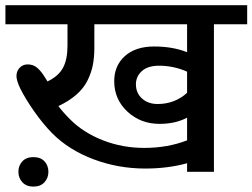

<svg xmlns="http://www.w3.org/2000/svg" viewBox="-35 -646 949 722"><path d="M507.3 -89.8Q595.2 -89.8 668.5 -118.2V-203.6Q625 -180.2 564.9 -180.2Q493.7 -180.2 444.1 -226.3Q394.5 -272.5 394.5 -340.8Q394.5 -398.9 434.6 -435.1Q474.6 -471.2 544.9 -471.2Q614.7 -471.2 668.5 -449.7V-554.7H319.8V-466.8Q319.8 -430.7 314.2 -401.9Q308.6 -373 294.4 -344Q280.3 -314.9 252.7 -290.5Q225.1 -266.1 184.6 -247.1Q202.6 -223.1 229 -196.8Q278.8 -147 352.1 -118.4Q425.3 -89.8 507.3 -89.8ZM668.5 0V-32.2Q596.2 -12.2 511.2 -12.2Q409.7 -12.2 317.1 -46.9Q224.6 -81.5 161.6 -144.5Q126.5 -180.2 94 -226.6Q61.5 -272.9 41.5 -312.5Q26.9 -343.3 26.9 -359.9Q26.9 -378.4 38.8 -391.1Q50.8 -403.8 68.8 -403.8Q86.4 -403.8 99.6 -395Q112.8 -386.2 127.9 -364.7L143.6 -339.8Q185.5 -359.9 202.1 -391.4Q218.8 -422.9 218.8 -474.1V-554.7H-14.6V-626.5H894.5V-554.7H769.5V0ZM557.6 -254.9Q622.1 -254.9 668.5 -296.9V-376.5Q618.2 -398.9 563 -398.9Q521 -398.9 498.5 -378.7Q476.1 -358.4 476.1 -329.1Q476.1 -296.4 499 -275.6Q522 -254.9 557.6 -254.9ZM90.3 -55.2Q117.7 -55.2 132.3 -39.3Q147 -23.4 147 0Q147 23.4 132.1 39.6Q117.2 55.7 90.3 55.7Q64.5 55.7 49.3 39.6Q34.2 23.4 34.2 0Q34.2 -23.4 49.1 -39.3Q64 -55.2 90.3 -55.2Z"/></svg>

Font: Khula Semibold
Style: Regular
Weight: 600
Designer: Erin McLaughlin, Steve Matteson
Version: Version 1.000;PS 1.0;hotconv 1.0.72;makeotf.lib2.5.5900